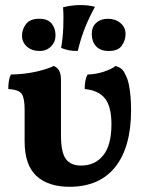

<svg xmlns="http://www.w3.org/2000/svg" viewBox="-20 -725 568 751"><path d="M251.5 5.6Q168.9 5.6 122.6 -36.7Q76.3 -79 76.3 -172.9V-296.3Q76.3 -338.6 66 -356.3Q55.8 -374.1 12.4 -376.7Q12.4 -391.9 14.4 -406.4Q16.4 -420.9 22.5 -433.5Q76 -434.5 121.4 -444.7Q166.7 -455 190.3 -467Q203.4 -461.9 211 -449.3Q218.5 -436.6 218.5 -412.6V-197Q218.5 -128.5 237.7 -103Q257 -77.4 296.8 -77.4Q351.7 -77.4 383.8 -117.4Q415.9 -157.4 415.9 -238.8Q415.9 -307.9 390.7 -339.8Q365.5 -371.6 311.3 -376.7Q311.3 -391.9 313.6 -406.6Q315.9 -421.3 322.4 -433.5Q355.9 -434.5 386.5 -444.7Q417.1 -455 432.1 -467Q442.8 -464.4 452.9 -457.3Q463 -450.2 470 -434Q478.8 -418.6 483.8 -395.3Q488.7 -372 490.7 -345.8Q492.7 -319.7 492.7 -294.5Q492.7 -150 431 -72.2Q369.3 5.6 251.5 5.6ZM405.5 -525.6Q372.2 -525.6 355.6 -544.3Q338.9 -562.9 338.9 -592.1Q338.9 -620.4 356.6 -636Q374.2 -651.6 402 -651.6Q431.7 -651.6 451.4 -634.7Q471.1 -617.8 471.1 -592.1Q471.1 -566.9 456.4 -546.3Q441.8 -525.6 405.5 -525.6ZM135.2 -525.6Q103.9 -525.6 85 -543Q66.1 -560.4 66.1 -585.1Q66.1 -610.8 82 -631.2Q97.9 -651.6 133.2 -651.6Q166.9 -651.6 182 -632.9Q197.2 -614.3 197.2 -586.6Q197.2 -560.9 179.5 -543.3Q161.9 -525.6 135.2 -525.6ZM284.2 -525.8Q264.4 -525.3 249.1 -528.4Q233.8 -531.5 219.1 -537.6Q225.7 -575.4 227.5 -618Q229.3 -660.7 226.7 -696.6Q242.9 -700.7 259.9 -702.9Q276.8 -705.2 293.5 -705.2Q326.9 -705.2 351.5 -698.2Q328.3 -656.5 311.7 -614.4Q295.2 -572.3 284.2 -525.8Z"/></svg>

Font: Vollkorn
Style: Regular
Weight: 400
Designer: Friedrich Althausen
Foundry: Friedrich Althausen
Version: Version 5.001